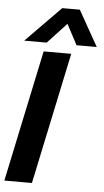

<svg xmlns="http://www.w3.org/2000/svg" viewBox="-59 -899 509 936"><g transform="rotate(5 195.0 -431.0)"><path d="M36 -688 207 -862H293L391 -688H292L239 -788L146 -688ZM-1 0 135 -644H270L134 0Z"/></g></svg>

Font: Kanit Medium
Style: Italic
Weight: 500
Italic angle: -12°
Designer: Katatrad Team
Foundry: CadsonDemak
Version: Version 2.000; ttfautohint (v1.8.3)